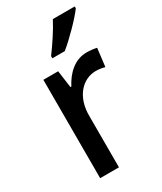

<svg xmlns="http://www.w3.org/2000/svg" viewBox="-193 -838 771 911"><g transform="rotate(-30 192.5 -383.0)"><path d="M378 -756V-766H258C235 -721 195 -661 163 -618V-606H231C277 -643 351 -718 378 -756ZM317 -549C252 -549 204 -503 174 -445H169L156 -539H75V0H178V-282C177 -386 238 -451 311 -451C327 -451 346 -448 360 -444L372 -543C355 -547 334 -549 317 -549Z"/></g></svg>

Font: Noto Sans Devanagari UI SemiCondensed Medium
Style: Regular
Weight: 500
Width: 4
Designer: Jelle Bosma - Monotype Design Team
Foundry: Monotype Imaging Inc.
Version: Version 2.004